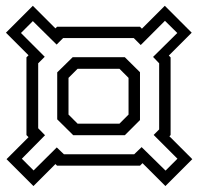

<svg xmlns="http://www.w3.org/2000/svg" viewBox="-24 -630 667 646"><path d="M88.5 -4 -2 -94.5 72 -168.5 65 -175.5V-437L72 -444L-4 -520L86.5 -610.5L162.5 -534.5L168 -540H447L453.5 -533.5L530.5 -610.5L621 -520L544 -443L550 -437V-175.5L546 -171.5L623 -94.5L532.5 -4L455.5 -81L447 -72.5H168L162.5 -78ZM89 -56.5 167 -134 191 -111H427.5L452.5 -135L533 -56L573 -96L493 -176L511.5 -194.5V-417L491 -438.5L572.5 -519L531 -560L449.5 -478.5L426 -502H188.5L166.5 -480L86.5 -559L46.5 -519L126.5 -439L104.5 -417V-198.5L127.5 -175L49.5 -96ZM222.5 -175 168.5 -228.5V-386.5L220.5 -437.5H396L447 -387V-226L396 -175ZM237 -214H378L408.5 -244.5V-368L378 -398.5H237L206.5 -368V-244.5Z"/></svg>

Font: Tourney Condensed
Style: Regular
Weight: 400
Width: 3
Designer: Tyler Finck
Foundry: Etcetera Type Co
Version: Version 1.010; ttfautohint (v1.8.3)